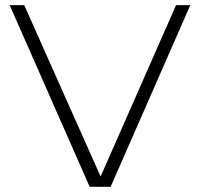

<svg xmlns="http://www.w3.org/2000/svg" viewBox="-20 -718 769 738"><path d="M711.4 -698.2 405.3 0H324.7L17.1 -698.2H73.2L366.7 -39.6L656.7 -698.2Z"/></svg>

Font: Sansation Light
Style: Light
Weight: 300
Designer: Bernd Montag
Version: Version 1.301